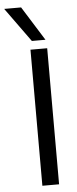

<svg xmlns="http://www.w3.org/2000/svg" viewBox="-107 -952 395 984"><g transform="rotate(-5 90.5 -460.0)"><path d="M70 0V-700H156V0ZM81 -744 -46 -920H41L151 -744Z"/></g></svg>

Font: Georama ExtraCondensed Thin
Style: Regular
Weight: 400
Version: Version 1.001